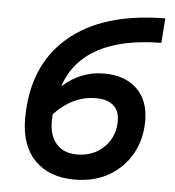

<svg xmlns="http://www.w3.org/2000/svg" viewBox="-49 -688 678 745"><g transform="rotate(5 290.0 -315.0)"><path d="M269 12Q169 12 113 -45.5Q57 -103 57 -207Q57 -413 189 -526.5Q321 -640 565 -642L558 -546Q254 -543 186 -346H188Q258 -408 347 -408Q429 -408 475.5 -363Q522 -318 522 -239Q522 -166 489.5 -109Q457 -52 400 -20Q343 12 269 12ZM269 -86Q312 -86 345 -104.5Q378 -123 397 -155.5Q416 -188 416 -229Q416 -269 392 -289.5Q368 -310 324 -310Q234 -310 162 -233Q162 -225 161.5 -218.5Q161 -212 161 -206Q161 -149 189.5 -117.5Q218 -86 269 -86Z"/></g></svg>

Font: Sometype Mono SemiBold
Style: Italic
Weight: 600
Italic angle: -12°
Designer: Ryoichi Tsunekawa
Foundry: Dharma Type
Version: Version 1.001